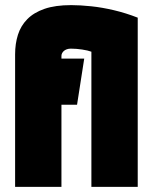

<svg xmlns="http://www.w3.org/2000/svg" viewBox="-20 -730 600 750"><path d="M337 -528V0H518V-661Q472 -679 425.5 -690Q379 -701 336 -705.5Q293 -710 258 -710Q196 -710 154 -695.5Q112 -681 86.5 -655Q61 -629 50 -594Q39 -559 39 -518V0H220V-321H281L309 -501H220V-512Q220 -517 222.5 -522Q225 -527 229.5 -531Q234 -535 241 -537.5Q248 -540 257 -540Q278 -540 301 -536.5Q324 -533 337 -528Z"/></svg>

Font: Advent Pro Black
Style: Regular
Weight: 900
Version: Version 3.000